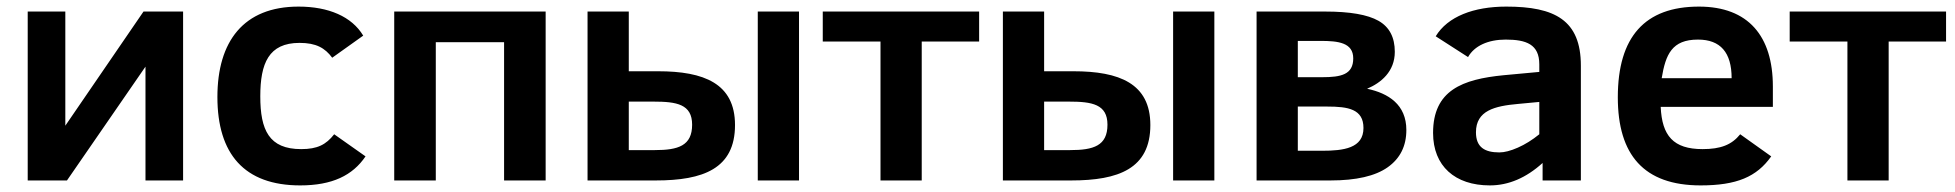

<svg xmlns="http://www.w3.org/2000/svg" viewBox="-20 -547 5927 582"><path d="M183 0 421 -345V0H535V-512H415L178 -166V-512H64V0Z M893 -95C795.5 -95 769 -152.6 769 -255C769 -354.8 794.3 -417 888 -417C938.2 -417 965.1 -401.6 987 -372L1081 -439C1046.3 -496.9 975.8 -527 885 -527C718.1 -527 639 -421.3 639 -253C639 -80.5 720.3 15 890 15C987 15 1049 -15.2 1088 -73L993 -140C968.2 -108.4 942.1 -95 893 -95Z M1508 0H1634V-512H1175V0H1301V-419H1508Z M2277 0H2402V-512H2277ZM2208 -168C2208 -294 2113.8 -331 1975 -331H1886V-512H1761V0H1968C2111.5 0 2208 -35.7 2208 -168ZM1965 -92H1886V-239H1961C2031.1 -239 2078 -231.2 2078 -169C2078 -105 2035.5 -92 1965 -92Z M2948 -421V-512H2474V-421H2649V0H2774V-421Z M3536 0H3661V-512H3536ZM3467 -168C3467 -294 3372.8 -331 3234 -331H3145V-512H3020V0H3227C3370.5 0 3467 -35.7 3467 -168ZM3224 -92H3145V-239H3220C3290.1 -239 3337 -231.2 3337 -169C3337 -105 3294.5 -92 3224 -92Z M4124 -278C4166.3 -295.9 4208 -330.1 4208 -390C4208 -434 4191.5 -465.3 4158.5 -484C4125.5 -502.7 4071.7 -512 3997 -512H3789V0H4013C4091 0 4148.8 -13.3 4186.5 -40C4224.2 -66.7 4243 -104.3 4243 -153C4243 -229.8 4188.9 -264.3 4124 -278ZM3988 -313H3914V-423H3983C4036.5 -423 4082 -417.8 4082 -370C4082 -321 4045.3 -313 3988 -313ZM3987 -90H3914V-224H4003C4066.4 -224 4113 -216.5 4113 -159C4113 -97.5 4052.7 -90 3987 -90Z M4546 -527C4447.1 -527 4368.3 -497 4332 -437L4430 -374C4449 -407.9 4490.6 -427 4544 -427C4606.5 -427 4646 -412.6 4646 -352V-329L4538 -319C4413.1 -306.8 4324 -273.5 4324 -144C4324 -43.5 4390.7 15 4496 15C4552.7 15 4606 -7.7 4656 -53V0H4772V-348C4772 -486.2 4692.6 -527 4546 -527ZM4454 -146C4454 -211.8 4510.7 -225.7 4582 -232L4646 -238V-140C4624.7 -122.7 4603 -109.2 4581 -99.5C4559 -89.8 4540.3 -85 4525 -85C4480.8 -85 4454 -100.5 4454 -146Z M5130 -527C4966 -527 4884 -435.3 4884 -252C4884 -77.5 4963 15 5135 15C5244 15 5305.2 -10.8 5349 -73L5255 -140C5229.1 -107.9 5195.7 -95 5141 -95C5052.1 -95 5017.9 -135.6 5014 -223H5354V-285C5354 -437.4 5279.6 -527 5130 -527ZM5229 -310H5017C5029 -382.1 5047.9 -427 5127 -427C5195 -427 5229 -388 5229 -310Z M5879 -421V-512H5405V-421H5580V0H5705V-421Z"/></svg>

Font: Fog Sans
Style: Bold
Weight: 700
Foundry: Intel Corporation
Version: Version 1.00